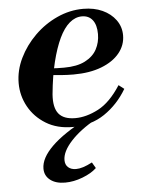

<svg xmlns="http://www.w3.org/2000/svg" viewBox="-51 -503 587 779"><g transform="rotate(-5 242.5 -114.0)"><path d="M234 12Q170 12 124.5 -16Q79 -44 54.5 -88.5Q30 -133 30 -184Q30 -236 54 -285.5Q78 -335 118.5 -375Q159 -415 210.5 -438.5Q262 -462 317 -462Q361 -462 395 -446.5Q429 -431 449 -403.5Q469 -376 469 -341Q469 -301 443 -269Q417 -237 369 -218.5Q321 -200 255 -200Q231 -200 204 -202Q177 -204 156 -207Q135 -210 128 -211L133 -241Q150 -234 169.5 -232.5Q189 -231 219 -231Q272 -231 305 -248Q338 -265 353 -293Q368 -321 368 -355Q368 -392 352.5 -412Q337 -432 309 -432Q282 -432 258.5 -412Q235 -392 216.5 -353Q198 -314 184 -257.5Q170 -201 163 -127Q159 -73 179.5 -48Q200 -23 247 -23Q292 -23 341 -48.5Q390 -74 433 -141L455 -124Q419 -63 363.5 -25.5Q308 12 234 12ZM183 234Q145 234 122.5 216.5Q100 199 100 170Q100 127 148 80Q196 33 289 -15L330 -12Q264 25 226 66.5Q188 108 188 143Q188 162 200 172.5Q212 183 232 183Q245 183 261 178Q277 173 298 162L312 186Q291 206 254.5 220Q218 234 183 234Z"/></g></svg>

Font: Libre Bodoni Medium
Style: Italic
Weight: 500
Italic angle: -13°
Designer: Pablo Impallari, Rodrigo Fuenzalida
Foundry: Impallari Type
Version: Version 2.005;gftools[0.9.23]